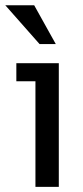

<svg xmlns="http://www.w3.org/2000/svg" viewBox="-62 -726 324 746"><path d="M166.5 -480.5V0H75.7V-410.2H1.5V-480.5ZM91.8 -554.7 -41.5 -705.6H70.8L154.8 -554.7Z"/></svg>

Font: Shanti
Style: Regular
Weight: 400
Designer: Vernon Adams
Foundry: Vernon Adams
Version: Version 1.100; ttfautohint (v1.8.4)